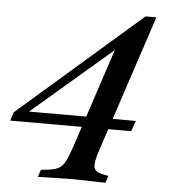

<svg xmlns="http://www.w3.org/2000/svg" viewBox="-55 -502 667 759"><g transform="rotate(5 279.0 -122.5)"><path d="M123 212 133 183 155 181Q183 178 199.5 170.5Q216 163 227 143Q238 123 251 85L399 -363L426 -351L31 -12L26 -42H319L304 0H-5L6 -34L492 -457H535L356 85Q344 121 342.5 140.5Q341 160 351 168.5Q361 177 385 181L401 184L391 212L261 209ZM359 0 374 -42H490L475 0Z"/></g></svg>

Font: Baskervville SemiBold
Style: Italic
Weight: 600
Italic angle: -18°
Version: Version 1.100